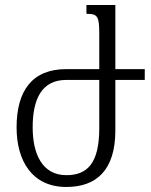

<svg xmlns="http://www.w3.org/2000/svg" viewBox="-20 -734 601 764"><path d="M244 10C362 10 439 -55 439 -215V-416H556V-459H439V-714H324V-679C369 -679 375 -669 375 -600V-459H244C108 -459 46 -373 46 -227C46 -95 107 10 244 10ZM244 -37C147 -37 110 -123 110 -227C110 -340 146 -416 244 -416H375V-224C375 -81 325 -37 244 -37Z"/></svg>

Font: Noto Serif Armenian ExtraCondensed
Style: Regular
Weight: 400
Width: 2
Designer: Monotype Design Team
Foundry: Monotype Imaging Inc.
Version: Version 2.008